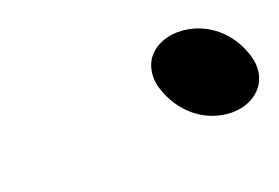

<svg xmlns="http://www.w3.org/2000/svg" viewBox="-47 -1230 674 463"><g transform="rotate(-20 290.0 -998.5)"><path d="M487 -885C529 -885 569 -908 578 -950C582 -970 579 -991 570 -1012C547 -1071 493 -1112 429 -1112C387 -1112 346 -1090 338 -1047C334 -1027 337 -1007 346 -986C369 -927 423 -885 487 -885Z"/></g></svg>

Font: Venom Sans
Style: BdObl
Weight: 700
Version: Version 1.001